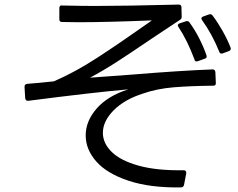

<svg xmlns="http://www.w3.org/2000/svg" viewBox="-20 -783 1040 838"><path d="M769 35Q634 37 540 5.5Q446 -26 400 -78.5Q354 -131 354 -192Q354 -255 402.5 -310Q451 -365 540 -393Q390 -380 103 -343H101Q92 -343 90 -354L87 -404Q87 -415 98 -417Q141 -420 215 -428Q306 -467 404.5 -531Q503 -595 626 -682L643 -694Q447 -686 323 -686L251 -687Q239 -687 239 -699V-747Q239 -761 251 -759Q343 -757 395 -757Q522 -757 760 -763Q772 -763 772 -751L773 -710Q773 -700 765 -696L646 -617Q546 -549 488.5 -512Q431 -475 373 -444L551 -457Q770 -475 907 -480H909Q918 -480 920 -469L922 -421V-419Q922 -409 911 -409Q812 -408 738.5 -402Q665 -396 605 -375Q523 -349 476 -301.5Q429 -254 429 -203Q429 -158 467.5 -120Q506 -82 585 -60Q664 -38 781 -40Q794 -40 793 -27L783 25Q780 35 769 35ZM947 -549Q940 -549 937 -557Q906 -634 862 -695Q859 -700 859 -702Q859 -708 867 -711L892 -720Q894 -721 897 -721Q904 -721 908 -715Q930 -686 951.5 -648Q973 -610 986 -576Q987 -574 987 -570Q987 -563 979 -560L952 -550Q950 -549 947 -549ZM838 -515Q830 -515 829 -523Q797 -608 759 -665Q756 -670 756 -672Q756 -678 764 -681L791 -690Q793 -691 797 -691Q803 -691 807 -685Q830 -654 850 -614.5Q870 -575 881 -542Q882 -540 882 -536Q882 -529 874 -527L844 -516Q842 -515 838 -515Z"/></svg>

Font: LINE Seed JP_TTF Regular
Style: Regular
Weight: 400
Designer: LINE & Fontrix & Fontworks
Version: Version 1.002